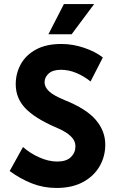

<svg xmlns="http://www.w3.org/2000/svg" viewBox="-20 -920 578 952"><path d="M28 -72 94 -191Q129 -160 175 -139.5Q221 -119 264 -119Q309 -119 331.5 -141Q354 -163 354 -194Q354 -209 347 -223.5Q340 -238 318.5 -255Q297 -272 251 -291Q151 -335 104.5 -384.5Q58 -434 58 -502Q58 -556 83 -601.5Q108 -647 158.5 -674.5Q209 -702 284 -702Q341 -702 397 -683Q453 -664 490 -635L429 -516Q397 -542 359 -558Q321 -574 282 -574Q242 -574 221.5 -555.5Q201 -537 201 -512Q201 -488 223.5 -467Q246 -446 302 -423Q409 -380 455.5 -325Q502 -270 502 -203Q502 -144 473.5 -95Q445 -46 391 -17Q337 12 260 12Q196 12 138.5 -10.5Q81 -33 28 -72ZM220 -750 297 -900H447L335 -750Z"/></svg>

Font: Radio Canada Condensed
Style: Bold
Weight: 700
Width: 3
Designer: Charles Daoud, Etienne Aubert Bonn, Alexandre Saumier Demers, Jacques Le Bailly
Foundry: Radio-Canada
Version: Version 2.104; ttfautohint (v1.8.4.7-5d5b);gftools[0.9.28.de